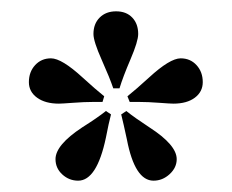

<svg xmlns="http://www.w3.org/2000/svg" viewBox="-20 -739 410 339"><path d="M205 -569Q220 -581 243 -602Q280 -636 299 -636Q316 -636 327 -624Q338 -612 338 -594Q338 -577 324 -566.5Q310 -556 286 -556Q281 -556 261 -557.5Q241 -559 226 -559H209ZM180 -583Q174 -601 159.5 -633.5Q145 -666 145 -679Q145 -697 156 -708Q167 -719 185 -719Q203 -719 213.5 -708Q224 -697 224 -679Q224 -666 210.5 -634.5Q197 -603 191 -583ZM161 -559H144Q129 -559 109 -557.5Q89 -556 84 -556Q60 -556 45.5 -566.5Q31 -577 31 -594Q31 -612 42 -624Q53 -636 70 -636Q89 -636 126 -602Q149 -581 164 -569ZM176 -537Q172 -522 167 -496Q151 -420 118 -420Q102 -420 90 -431Q78 -442 78 -458Q78 -483 125 -514Q152 -531 167 -543ZM203 -543Q218 -531 244 -514Q292 -483 292 -458Q292 -443 279.5 -431.5Q267 -420 251 -420Q218 -420 204 -493Q198 -521 194 -537Z"/></svg>

Font: Augsburger Schrift CAT
Style: Regular
Weight: 400
Designer: Peter Wiegel nach Roos&Junge Offenbach
Foundry: CAT-Fonts, Peter Wiegel
Version: Version 1.000